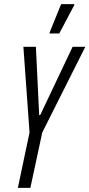

<svg xmlns="http://www.w3.org/2000/svg" viewBox="-20 -916 436 936"><path d="M67 0 124 -270 94 -688H155L171 -355H176L334 -688H396L186 -270L128 0ZM222 -753V-758L278 -896H342V-891L269 -753Z"/></svg>

Font: Saira Ultra Condensed
Style: Italic
Weight: 400
Width: 1
Italic angle: -12°
Designer: Hector Gatti with collaboration of the Omnibus-Type team
Foundry: Omnibus-Type
Version: Version 1.001; ttfautohint (v1.8)